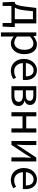

<svg xmlns="http://www.w3.org/2000/svg" viewBox="1661 -2258 826 4188"><g transform="rotate(90 2074.0 -164.0)"><path d="M31 192H110V0H481V192H560L569 -17V-74H491V-543H153L124 -302C103 -127 79 -90 48 -74H22V-17ZM145 -74C171 -113 193 -177 205 -285L225 -469H399V-74Z M686 -543V229H777V45L775 -50C776 -49 776 -49 777 -48C825 -9 877 13 925 13C1050 13 1161 -94 1161 -280C1161 -447 1085 -557 945 -557C882 -557 821 -521 772 -481H769L761 -543ZM777 -120V-405C830 -454 877 -480 923 -480C1026 -480 1066 -399 1066 -279C1066 -144 1000 -63 910 -63C874 -63 826 -78 777 -120Z M1525 13C1599 13 1657 -12 1705 -43L1672 -103C1632 -76 1589 -60 1536 -60C1433 -60 1362 -134 1356 -250H1722C1724 -263 1726 -282 1726 -302C1726 -457 1648 -557 1510 -557C1384 -557 1265 -447 1265 -271C1265 -92 1381 13 1525 13ZM1355 -315C1366 -422 1434 -484 1511 -484C1596 -484 1646 -425 1646 -315Z M1860 0H2077C2203 0 2292 -47 2292 -156C2292 -233 2239 -271 2178 -285V-290C2234 -306 2269 -345 2269 -405C2269 -504 2188 -543 2069 -543H1860ZM1950 -250H2061C2154 -250 2202 -216 2202 -161C2202 -100 2158 -65 2067 -65H1950ZM2059 -478C2143 -478 2179 -448 2179 -397C2179 -346 2144 -315 2053 -315H1950V-478Z M2427 -543V0H2518V-242H2780V0H2871V-543H2780V-323H2518V-543Z M3055 0H3140L3346 -311C3366 -344 3397 -394 3418 -428H3422C3418 -357 3413 -284 3413 -227V0H3502V-543H3417L3211 -232C3191 -199 3160 -149 3139 -116H3135C3138 -186 3144 -259 3144 -316V-543H3055Z M3905 13C3979 13 4037 -12 4085 -43L4052 -103C4012 -76 3969 -60 3916 -60C3813 -60 3742 -134 3736 -250H4102C4104 -263 4106 -282 4106 -302C4106 -457 4028 -557 3890 -557C3764 -557 3645 -447 3645 -271C3645 -92 3761 13 3905 13ZM3735 -315C3746 -422 3814 -484 3891 -484C3976 -484 4026 -425 4026 -315Z"/></g></svg>

Font: Noto Sans KR Regular
Style: Regular
Weight: 400
Designer: Ryoko NISHIZUKA  (kana & ideographs); Paul D. Hunt (Latin, Greek & Cyrillic); Wenlong ZHANG  (bopomofo); Sandoll Communi
Foundry: Adobe Systems Incorporated
Version: Version 1.004;PS 1.004;hotconv 1.0.82;makeotf.lib2.5.63406